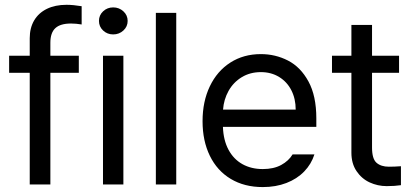

<svg xmlns="http://www.w3.org/2000/svg" viewBox="-20 -760 1705 791"><path d="M304.7 -460H187.5V0H102.5V-460H17.6V-530.3H102.5V-602.5Q102.5 -645 120.8 -676Q139.2 -707 173.3 -723.6Q207.5 -740.2 253.9 -740.2Q281.2 -740.2 316.4 -734.4V-659.2Q293 -663.1 272.5 -663.1Q228.5 -663.1 208 -644Q187.5 -625 187.5 -584V-530.3H304.7Z M404.3 -530.3H488.3V0H404.3ZM387.7 -673.8Q387.7 -697.3 404.8 -713.4Q421.9 -729.5 446.3 -729.5Q470.7 -729.5 488.3 -713.4Q505.9 -697.3 505.9 -673.8Q505.9 -650.4 488.3 -634.3Q470.7 -618.2 446.3 -618.2Q421.9 -618.2 404.8 -634.3Q387.7 -650.4 387.7 -673.8Z M706.1 0H622.1V-707H706.1Z M814.5 -260.7Q814.5 -341.8 844.5 -404.5Q874.5 -467.3 929 -502.2Q983.4 -537.1 1054.7 -537.1Q1114.7 -537.1 1166.5 -510.5Q1218.3 -483.9 1250.7 -424.6Q1283.2 -365.2 1283.2 -272.5V-237.3H898.4Q900.4 -182.1 921.4 -143.1Q942.4 -104 978.8 -83.7Q1015.1 -63.5 1062.5 -63.5Q1107.4 -63.5 1138.4 -80.3Q1169.4 -97.2 1185.5 -124H1275.4Q1262.7 -84 1233.2 -53.5Q1203.6 -22.9 1159.9 -6.1Q1116.2 10.7 1062.5 10.7Q986.8 10.7 930.7 -22.9Q874.5 -56.6 844.5 -118.2Q814.5 -179.7 814.5 -260.7ZM1198.2 -308.6Q1198.2 -353 1180.4 -387.9Q1162.6 -422.9 1129.9 -442.9Q1097.2 -462.9 1054.7 -462.9Q1010.3 -462.9 975.8 -441.9Q941.4 -420.9 921.6 -385.5Q901.9 -350.1 898.9 -308.6Z M1624 -460H1512.7V-152.3Q1512.7 -105.5 1531.2 -89.4Q1549.8 -73.2 1582 -73.2Q1606.4 -73.2 1631.8 -75.2V2.9Q1606.4 6.8 1573.2 6.8Q1536.1 6.8 1502.9 -8.5Q1469.7 -23.9 1448.7 -55.2Q1427.7 -86.4 1427.7 -130.9V-460H1347.7V-530.3H1427.7V-657.2H1512.7V-530.3H1624Z"/></svg>

Font: Pretendard JP
Style: Regular
Weight: 400
Designer: Base glyphs from Inter by Rasmus Andersson; Hangeul glyphs from Noto Sans CJK(Source Han Sans) by Jang Soo-young and Kan
Foundry: Kil Hyung-jin
Version: Version 1.309